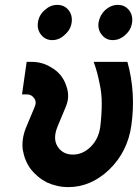

<svg xmlns="http://www.w3.org/2000/svg" viewBox="-20 -753 564 785"><path d="M89 -500 70 -367H91Q109 -367 120 -351Q131 -336 121 -314L90 -240Q67 -188 73 -141Q77 -118 85 -98.5Q93 -79 106 -61Q119 -45 135 -31.5Q151 -18 172 -7Q192 2 214 7Q236 12 259 12Q352 12 427 -60Q502 -133 517 -240Q536 -374 501 -500H363Q371 -478 377 -456Q383 -434 387 -412Q396 -374 396 -329.5Q396 -285 390 -235Q383 -184 350 -152Q318 -121 278 -121Q237 -121 216 -153Q195 -185 215 -235L248 -314Q258 -337 258.5 -358Q259 -379 252 -399Q244 -425 228.5 -444.5Q213 -464 190 -477Q171 -489 151 -494.5Q131 -500 110 -500ZM214 -733Q186 -733 163 -712Q139 -691 135 -661Q131 -632 148 -611Q165 -589 194 -589Q222 -589 245 -611Q269 -632 273 -661Q277 -691 260 -712Q243 -733 214 -733ZM462 -733Q434 -733 410 -712Q388 -691 383 -661Q379 -632 396 -611Q413 -589 441 -589Q470 -589 493 -611Q516 -631 520 -661Q524 -691 507 -712Q490 -733 462 -733Z"/></svg>

Font: Unageo
Style: Bold-Italic
Weight: 700
Designer: Richard Sepsi
Foundry: Richard Sepsi
Version: Version 2.000